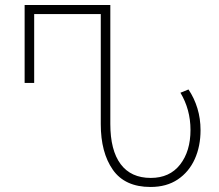

<svg xmlns="http://www.w3.org/2000/svg" viewBox="-20 -734 872 764"><path d="M579 10Q477 10 429 -58.5Q381 -127 381 -240V-678H116V-404H78V-714H419V-241Q419 -136 460 -81Q501 -26 580 -26Q655 -26 696.5 -79Q738 -132 738 -217Q738 -298 698 -365L730 -378Q753 -344 765.5 -303Q778 -262 778 -216Q778 -152 755 -101Q732 -50 687.5 -20Q643 10 579 10Z"/></svg>

Font: Noto Sans Georgian SemiCondensed ExtraLight
Style: Regular
Weight: 200
Width: 4
Designer: Monotype Design Team, Akaki Razmadze
Foundry: Google LLC
Version: Version 2.005; ttfautohint (v1.8.4.7-5d5b)